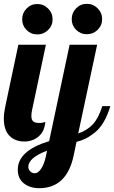

<svg xmlns="http://www.w3.org/2000/svg" viewBox="-28 -734 597 1004"><path d="M111 -577Q88 -600 88 -633Q88 -666 111 -689.5Q134 -713 167 -713Q200 -713 223.5 -689.5Q247 -666 247 -633Q247 -600 223.5 -577Q200 -554 167 -554Q134 -554 111 -577ZM68 -500H212L140 -160Q136 -143 136 -128Q136 -108 145.5 -99.5Q155 -91 177 -91Q197 -91 209 -97Q205 -47 174 -20.5Q143 6 99 6Q51 6 21.5 -24Q-8 -54 -8 -114Q-8 -141 0 -179ZM336 -500H480L381 -36Q429 -53 458 -84.5Q487 -116 507 -179H549Q535 -132 514.5 -97Q494 -62 468.5 -41.5Q443 -21 421 -10Q399 1 372 8L357 80Q321 250 177 250Q129 250 97 225Q65 200 65 153Q65 54 229 4ZM370 -578Q347 -601 347 -634Q347 -667 370 -690.5Q393 -714 426 -714Q459 -714 482.5 -690.5Q506 -667 506 -634Q506 -601 482.5 -578Q459 -555 426 -555Q393 -555 370 -578ZM120 139Q120 151 129.5 161.5Q139 172 154 172Q171 172 187 148.5Q203 125 212 83L218 54Q120 91 120 139Z"/></svg>

Font: Lobster 1.4
Style: Regular
Weight: 400
Designer: Pablo Impallari
Foundry: Pablo Impallari. www.impallari.com
Version: Version 1.4